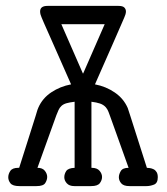

<svg xmlns="http://www.w3.org/2000/svg" viewBox="-20 -631 565 651"><path d="M8 -30Q8 -41 15 -51.5Q22 -62 42 -62H45Q69 -138 82 -178.5Q95 -219 100.5 -237Q106 -255 107 -258.5Q108 -262 110 -266Q124 -298 154 -318Q184 -338 221 -345Q182 -434 160.5 -482Q139 -530 129 -553Q119 -576 117.5 -581.5Q116 -587 116 -592Q116 -611 141 -611H382Q396 -611 401.5 -605.5Q407 -600 407 -592Q407 -588 405.5 -582.5Q404 -577 394 -554.5Q384 -532 363 -483.5Q342 -435 302 -345Q339 -338 369 -317.5Q399 -297 413 -265Q414 -261 415.5 -257.5Q417 -254 422.5 -236Q428 -218 441 -178Q454 -138 478 -62Q482 -62 488.5 -61Q495 -60 501 -57Q507 -54 511 -47.5Q515 -41 515 -30Q515 -10 502 -5Q489 0 477 0H419Q399 0 391 -9.5Q383 -19 383 -30Q383 -40 389.5 -51Q396 -62 416 -62Q389 -138 374.5 -178Q360 -218 353.5 -236.5Q347 -255 344.5 -259Q342 -263 339 -267Q331 -276 319 -280Q307 -284 290 -286V-62H291Q309 -62 317.5 -52Q326 -42 326 -31Q326 -20 318.5 -10Q311 0 289 0H232Q215 0 206.5 -9.5Q198 -19 198 -30Q198 -41 204.5 -51Q211 -61 233 -62V-286Q216 -284 205.5 -281Q195 -278 188.5 -272Q182 -266 178.5 -258Q175 -250 171 -240L107 -62Q124 -62 132 -52Q140 -42 140 -31Q140 -21 133.5 -10.5Q127 0 104 0H46Q23 0 15.5 -9.5Q8 -19 8 -30ZM261 -382H262L335 -549H188Z"/></svg>

Font: CMU Typewriter Custom
Style: Regular
Weight: 500
Monospace: yes
Version: Version 0.7.0